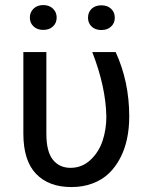

<svg xmlns="http://www.w3.org/2000/svg" viewBox="-20 -736 592 766"><path d="M265.1 10.3Q174.3 10.3 123.8 -42.5Q73.2 -95.2 73.2 -203.1V-528.3H165V-202.1Q165 -131.3 190.9 -98.9Q216.8 -66.4 261.2 -66.4Q306.6 -66.4 340.1 -97.2Q373.5 -127.9 388.9 -173.3Q404.3 -218.8 404.3 -270.5Q402.3 -389.2 348.1 -528.3H441.4Q495.6 -410.6 495.6 -271Q495.6 -224.1 486.8 -182.4Q478 -140.6 459.5 -105.2Q440.9 -69.8 414.3 -44.2Q387.7 -18.6 349.4 -4.2Q311 10.3 265.1 10.3ZM99.1 -666Q99.1 -687 113.8 -701.4Q128.4 -715.8 152.8 -715.8Q176.8 -715.8 191.4 -701.4Q206.1 -687 206.1 -666Q206.1 -644.5 191.4 -630.6Q176.8 -616.7 152.8 -616.7Q128.4 -616.7 113.8 -630.6Q99.1 -644.5 99.1 -666ZM331.1 -665Q331.1 -687 345.5 -700.9Q359.9 -714.8 384.3 -714.8Q408.7 -714.8 423.3 -700.9Q438 -687 438 -665Q438 -644 423.3 -630.1Q408.7 -616.2 384.3 -616.2Q359.9 -616.2 345.5 -630.1Q331.1 -644 331.1 -665Z"/></svg>

Font: Bert Sans Medium
Style: Regular
Weight: 500
Designer: Christian Robertson, Adam Twardoch, & Cristiano Sobral
Foundry: Google
Version: Version 12.135;January 10, 2020;FontCreator 12.0.0.2547 64-b